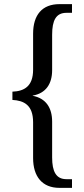

<svg xmlns="http://www.w3.org/2000/svg" viewBox="-20 -780 407 928"><path d="M267 128H328V86H301C251 86 232 49 232 -19V-192C232 -259 202 -305 138 -317V-318C202 -329 232 -375 232 -441V-612C232 -682 251 -718 301 -718H328V-760H267C184 -760 140 -708 140 -617V-443C140 -362 96 -339 40 -337V-297C96 -294 140 -272 140 -189V-16C140 73 184 128 267 128Z"/></svg>

Font: Noto Serif Khmer Condensed
Style: Regular
Weight: 400
Width: 3
Designer: Danh Hong and the Monotype Design Team
Foundry: Monotype Imaging Inc.
Version: Version 2.004